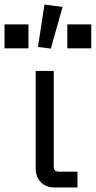

<svg xmlns="http://www.w3.org/2000/svg" viewBox="-73 -830 424 850"><path d="M270 0H170Q130 0 107.5 -23.5Q85 -47 85 -85V-516H165V-96Q165 -81 170.5 -75.5Q176 -70 191 -70H270ZM95 -622 124 -810 204 -799 152 -615ZM331 -722V-616H225V-722ZM53 -722V-616H-53V-722Z"/></svg>

Font: iA Writer Duo V
Style: Regular
Weight: 400
Designer: Mike Abbink, Paul van der Laan, Pieter van Rosmalen, Oliver Reichenstein
Foundry: Information Architects Inc.
Version: Version 2.000